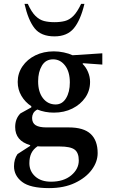

<svg xmlns="http://www.w3.org/2000/svg" viewBox="-20 -727 583 987"><path d="M257 -148Q211 -148 172 -164Q157 -156 151 -144.5Q145 -133 145 -121Q145 -95 163 -83.5Q181 -72 219 -72H334Q410 -72 446 -38.5Q482 -5 482 60Q482 105 451.5 146Q421 187 365 213.5Q309 240 232 240Q135 240 93.5 208Q52 176 52 128Q52 91 70 65L135 23V19Q58 -3 58 -74Q58 -117 85 -144L141 -175V-181Q109 -202 90 -234.5Q71 -267 71 -306Q71 -350 95.5 -386Q120 -422 162 -442.5Q204 -463 257 -463Q282 -463 308 -457.5Q334 -452 353 -443L506 -453V-395L408 -402L404 -399Q422 -382 432.5 -357Q443 -332 443 -306Q443 -261 418.5 -225.5Q394 -190 352 -169Q310 -148 257 -148ZM266 -190Q300 -190 319.5 -222Q339 -254 339 -303Q339 -358 314.5 -390Q290 -422 253 -422Q215 -422 195.5 -389.5Q176 -357 176 -309Q176 -254 201 -222Q226 -190 266 -190ZM131 112Q131 153 161 180Q191 207 242 207Q307 207 346 174.5Q385 142 385 98Q385 58 363.5 42Q342 26 287 26H192Q182 26 173 25Q151 40 141 61Q131 82 131 112ZM260 -540Q191 -540 158 -581.5Q125 -623 106 -707H123Q142 -665 162.5 -645Q183 -625 206.5 -619Q230 -613 260 -613Q290 -613 313.5 -619Q337 -625 357 -645Q377 -665 397 -707H414Q394 -623 359.5 -581.5Q325 -540 260 -540Z"/></svg>

Font: Spectral SemiBold
Style: Regular
Weight: 600
Designer: Jean-Baptiste Levee
Foundry: Production Type
Version: Version 2.001